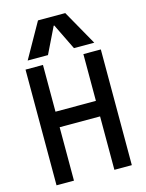

<svg xmlns="http://www.w3.org/2000/svg" viewBox="-144 -1085 887 1170"><g transform="rotate(-15 300.0 -500.0)"><path d="M63 0V-730H173V-435H428V-730H538V0H428V-337H173V0ZM90 -780 214 -1000H386L510 -780H382L302 -944H298L218 -780Z"/></g></svg>

Font: M PLUS Code Latin 60 Medium
Style: Regular
Weight: 500
Width: 7
Monospace: yes
Designer: Coji Morishita
Foundry: UNDERFOREST DESIGN
Version: Version 1.005; ttfautohint (v1.8.3)